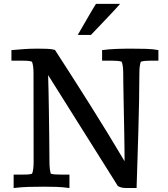

<svg xmlns="http://www.w3.org/2000/svg" viewBox="-20 -949 853 976"><path d="M442.4 -771.5Q418.5 -771.5 405 -771.5Q391.6 -771.5 385 -771.5Q378.4 -771.5 377 -771.7Q375.5 -772 375.5 -772Q395.5 -806.2 409.9 -831.3Q424.3 -856.4 435.1 -874.8Q445.8 -893.1 453.4 -906Q460.9 -918.9 467.8 -929.2H590.3Q590.3 -929.2 584.5 -922.4Q578.6 -915.5 562.3 -897.9Q545.9 -880.4 517.1 -849.9Q488.3 -819.3 442.4 -771.5ZM150.4 -576.7Q150.4 -615.2 142.6 -635.3Q131.8 -639.2 119.1 -639.9Q106.4 -640.6 92.3 -640.6H38.1V-694.3Q56.2 -695.8 72 -697Q87.9 -698.2 103.5 -699.5Q119.1 -700.7 135.5 -701.2Q151.9 -701.7 171.9 -701.7Q198.2 -701.7 219.5 -700.9Q240.7 -700.2 259.3 -695.3Q301.8 -629.9 346.9 -559.3Q392.1 -488.8 437.7 -416.3Q483.4 -343.8 527.8 -271.2Q572.3 -198.7 613.3 -129.4Q613.3 -155.3 612.8 -192.9Q612.3 -230.5 611.6 -273.4Q610.8 -316.4 609.9 -361.6Q608.9 -406.7 608.2 -448Q607.4 -489.3 606.9 -522.9Q606.4 -556.6 606.4 -576.7Q606.4 -615.2 598.6 -635.3Q587.9 -638.7 575.2 -639.6Q562.5 -640.6 548.3 -640.6H499V-694.3Q531.7 -698.7 567.4 -700.2Q603 -701.7 646 -701.7Q685.5 -701.7 722.2 -700.7Q758.8 -699.7 785.2 -694.3V-640.6H746.1Q731.9 -640.6 719.2 -639.6Q706.5 -638.7 695.8 -635.3Q691.9 -624 690.2 -609.9Q688.5 -595.7 688.5 -576.7Q688.5 -510.7 687 -435.5Q685.5 -360.4 683.3 -283.4Q681.2 -206.5 678.7 -132.1Q676.3 -57.6 674.3 6.8H623.5Q608.9 6.8 598.6 4.4Q588.4 2 579.1 -3.4L224.6 -567.4Q225.6 -540 226.6 -492.9Q227.5 -445.8 228.5 -386.7Q229.5 -327.6 230.2 -260.5Q231 -193.4 231.4 -126.5Q231.4 -106 233.2 -91.6Q234.9 -77.1 238.3 -65.9Q249 -63 261.7 -62.3Q274.4 -61.5 288.6 -61.5H333V6.8Q297.9 2 266.8 1Q235.8 0 205.6 0Q164.1 0 127 1Q89.8 2 49.3 6.8V-61.5H92.8Q106.9 -61.5 119.6 -62Q132.3 -62.5 143.1 -65.9Q150.9 -85.9 150.9 -125Z"/></svg>

Font: Tienne
Style: Regular
Weight: 400
Designer: vernon adams
Foundry: vernon adams
Version: Version 1.001